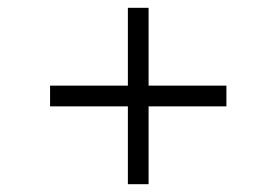

<svg xmlns="http://www.w3.org/2000/svg" viewBox="-20 -537 707 491"><path d="M360 -265V-66H307V-265H108V-318H307V-517H360V-318H559V-265Z"/></svg>

Font: LuenTai2017
Style: Regular
Weight: 400
Designer: LuenTai
Foundry: Microsoft Corpration
Version: Version 1.00 November 27, 2016, initial release